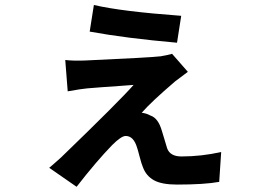

<svg xmlns="http://www.w3.org/2000/svg" viewBox="-20 -673 1040 760"><path d="M351.6 -653.3Q459 -627.9 697.3 -610.4L680.7 -503.9Q479.5 -521.5 335 -547.9ZM723.6 -388.7 672.9 -350.6Q577.1 -268.6 541 -226.6Q559.6 -224.6 575.2 -215.8Q605.5 -206.1 620.1 -157.2Q623 -146.5 630.9 -121.6Q638.7 -96.7 641.6 -85.9Q653.3 -53.7 698.2 -53.7Q777.3 -53.7 855.5 -71.3L847.7 46.9Q789.1 57.6 680.7 57.6Q620.1 57.6 589.4 40.5Q558.6 23.4 545.9 -10.7Q540 -24.4 532.7 -52.7Q525.4 -81.1 522.5 -88.9Q508.8 -134.8 477.5 -134.8Q460 -134.8 423.8 -98.6Q360.4 -33.2 283.2 66.4L174.8 -8.8Q183.6 -15.6 221.7 -49.8Q454.1 -274.4 508.8 -336.9Q497.1 -335.9 456.5 -333Q416 -330.1 380.4 -327.6Q344.7 -325.2 325.2 -323.2Q302.7 -321.3 248 -311.5L238.3 -435.5Q272.5 -431.6 318.4 -433.6Q576.2 -445.3 616.2 -450.2Q645.5 -455.1 661.1 -460Z"/></svg>

Font: Nasu
Style: Bold
Weight: 700
Designer: Ryoko NISHIZUKA (kana &amp; ideographs); Paul D. Hunt (Latin, Greek &amp; Cyrillic); Wenlong ZHANG (bopomofo); Sandoll C
Version: Version 2014.1215